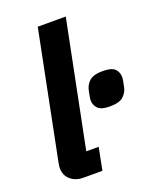

<svg xmlns="http://www.w3.org/2000/svg" viewBox="-138 -821 731 902"><g transform="rotate(-20 227.0 -370.0)"><path d="M216 0H122Q82 0 57 -22Q32 -44 32 -80Q32 -86 33 -92Q34 -98 35 -105L162 -740H302L176 -112H238ZM353 -272Q310 -272 293.5 -289Q277 -306 277 -331Q277 -337 278.5 -344.5Q280 -352 284 -373Q289 -402 309.5 -421Q330 -440 378 -440Q421 -440 437.5 -423.5Q454 -407 454 -381Q454 -375 452.5 -367.5Q451 -360 447 -339Q442 -310 421.5 -291Q401 -272 353 -272Z"/></g></svg>

Font: IBM Plex Sans
Style: Bold Italic
Weight: 700
Italic angle: -11.31°
Designer: Mike Abbink, Paul van der Laan, Pieter van Rosmalen
Foundry: Bold Monday
Version: Version 3.201